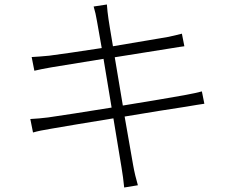

<svg xmlns="http://www.w3.org/2000/svg" viewBox="-20 -798 1040 855"><path d="M879 -391C861 -386 838 -381 800 -374C745 -364 638 -346 527 -328L491 -543L742 -583C766 -587 791 -591 801 -592L790 -648C777 -645 759 -640 731 -634C685 -626 585 -609 483 -592C472 -658 464 -705 463 -714C460 -734 457 -760 456 -778L397 -769C403 -749 408 -728 412 -703C414 -694 422 -648 433 -584C334 -569 241 -555 199 -550C167 -547 143 -545 121 -544L133 -483C151 -487 177 -493 208 -498C250 -505 343 -520 441 -536L477 -319C359 -300 245 -282 194 -275C171 -272 137 -269 115 -268L127 -208C148 -214 172 -219 209 -225C259 -234 369 -252 485 -271C503 -162 518 -70 521 -53C526 -23 530 5 533 37L594 27C586 0 578 -33 573 -62C570 -78 554 -170 535 -279C643 -297 748 -314 809 -323C846 -329 873 -334 890 -336Z"/></svg>

Font: Noto Sans CJK Light
Style: Regular
Weight: 300
Designer: Ryoko NISHIZUKA (kana & ideographs); Paul D. Hunt (Latin, Greek & Cyrillic); Wenlong ZHANG (bopomofo); Sandoll Communica
Foundry: Adobe Systems Incorporated
Version: Version 1.000;PS 1;hotconv 1.0.78;makeotf.lib2.5.61930